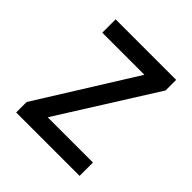

<svg xmlns="http://www.w3.org/2000/svg" viewBox="-186 -844 987 987"><g transform="rotate(45 308.0 -350.0)"><path d="M540 -623 209 -97H538V0H77V-76L406 -603H100V-700H540Z"/></g></svg>

Font: Overpass Mono Light
Style: Bold
Weight: 600
Monospace: yes
Designer: Delve Withrington, Dave Bailey
Foundry: Delve Fonts
Version: Version 1.000;DELV;Overpass